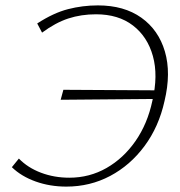

<svg xmlns="http://www.w3.org/2000/svg" viewBox="-20 -685 667 712"><path d="M226 7Q165 7 112 -12Q59 -31 24 -65L50 -97Q83 -63 132 -44.5Q181 -26 237 -26Q312 -26 375 -62Q438 -98 482.5 -162Q527 -226 545 -311Q567 -405 547 -477Q527 -549 473 -590.5Q419 -632 336 -632Q281 -632 233.5 -616.5Q186 -601 136 -564L118 -598Q178 -637 232 -651Q286 -665 343 -665Q440 -665 504 -619.5Q568 -574 591.5 -494Q615 -414 590 -310Q569 -215 516 -143.5Q463 -72 388.5 -32.5Q314 7 226 7ZM205 -315 215 -352 561 -350 552 -318Z"/></svg>

Font: Ysabeau Office ExtraLight
Style: Italic
Weight: 250
Italic angle: -12°
Designer: Christian Thalmann (Catharsis Fonts)
Version: Version 2.001;gftools[0.9.30]; featfreeze: tnum,lnum,ss02